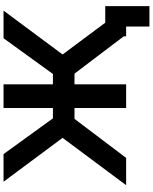

<svg xmlns="http://www.w3.org/2000/svg" viewBox="93 -844 885 1112"><g transform="rotate(-90 536.0 -287.5)"><path d="M961 -121H1057V135H939V0H882V-14L666 -299H604V0H467V-299H404L178 0H20L294 -368L40 -710H200L407 -424H467V-710H604V-424H664L871 -710H1031L777 -368Z"/></g></svg>

Font: Raleway-v4020
Style: Bold
Weight: 700
Designer: Matt McInerney, Pablo Impallari, Rodrigo Fuenzalida
Foundry: Matt McInerney, Pablo Impallari, Rodrigo Fuenzalida
Version: Version 4.020;PS 004.020;hotconv 1.0.88;makeotf.lib2.5.64775